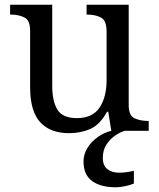

<svg xmlns="http://www.w3.org/2000/svg" viewBox="-20 -556 675 816"><path d="M273 10Q194 10 151 -36.5Q108 -83 108 -186V-426Q108 -470 83.5 -482Q59 -494 26 -494H23V-536H202V-191Q202 -126 224 -90Q246 -54 307 -54Q373 -54 403 -98.5Q433 -143 433 -216V-422Q433 -469 409 -481.5Q385 -494 351 -494H348V-536H527V-109Q527 -65 551.5 -53.5Q576 -42 609 -42H612V0H453L440 -81H435Q404 -25 363 -7.5Q322 10 273 10ZM472 240Q408 240 371.5 213.5Q335 187 335 130Q335 99 352 72Q369 45 396 26Q423 7 453 0H510Q489 6 467.5 21.5Q446 37 431.5 60Q417 83 417 115Q417 148 436.5 163Q456 178 486 178Q500 178 515.5 176Q531 174 549 170V224Q533 231 510.5 235.5Q488 240 472 240Z"/></svg>

Font: NotoSerif-Regular
Style: Regular
Weight: 400
Designer: Monotype Design Team
Foundry: Monotype Imaging Inc.
Version: Version 2.007; ttfautohint (v1.8) -l 8 -r 50 -G 200 -x 14 -D